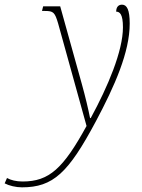

<svg xmlns="http://www.w3.org/2000/svg" viewBox="-157 -563 610 823"><path d="M-63 240C71 240 136 178 254 -43C335 -195 399 -340 399 -462C399 -521 387 -543 366 -543C350 -543 341 -532 341 -513C356 -513 370 -503 370 -446C370 -344 305 -191 232 -57H229C222 -93 209 -148 194 -202L101 -536H28L23 -516H36C72 -516 78 -510 92 -463L214 -23C114 159 54 215 -60 215C-88 215 -111 209 -127 200L-137 223C-118 233 -89 240 -63 240Z"/></svg>

Font: Noto Serif SemiCondensed Thin
Style: Italic
Weight: 100
Width: 4
Italic angle: -12°
Designer: Monotype Design Team
Foundry: Monotype Imaging Inc.
Version: Version 2.013